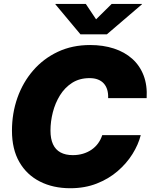

<svg xmlns="http://www.w3.org/2000/svg" viewBox="-20 -973 787 1003"><path d="M347.2 10.3Q257.3 10.3 188.5 -24.7Q119.6 -59.6 81.1 -126.5Q42.5 -193.4 42.5 -290.5Q42.5 -381.3 71 -462.2Q99.6 -543 153.3 -605Q207 -667 282.2 -702.4Q357.4 -737.8 450.7 -737.8Q519 -737.8 575.2 -719.5Q631.3 -701.2 670.9 -665.8Q710.4 -630.4 730.2 -578.9Q750 -527.3 746.1 -460.4H544.9Q545.9 -484.4 540.3 -503.7Q534.7 -522.9 522.5 -536.6Q510.3 -550.3 491.7 -557.6Q473.1 -564.9 447.8 -564.9Q395.5 -564.9 356.9 -540.3Q318.4 -515.6 293.2 -474.9Q268.1 -434.1 255.9 -386Q243.7 -337.9 243.7 -291Q243.7 -248 256.8 -219.5Q270 -190.9 296.1 -176.8Q322.3 -162.6 360.4 -162.6Q388.7 -162.6 413.3 -169.9Q438 -177.2 458 -190.9Q478 -204.6 492.2 -223.9Q506.3 -243.2 514.2 -267.1H715.3Q702.6 -217.3 672.1 -168.5Q641.6 -119.6 594.7 -79.1Q547.9 -38.6 485.6 -14.2Q423.3 10.3 347.2 10.3ZM428.2 -952.6 481.9 -872.1 563.5 -952.6H721.7L721.2 -950.2L538.1 -793.5H400.4L269.5 -950.2L270 -952.6Z"/></svg>

Font: Inter 17pt Black
Style: Italic
Weight: 900
Italic angle: -9.3988°
Version: Version 4.001;git-66647c0bb